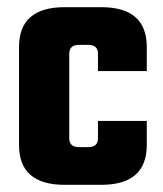

<svg xmlns="http://www.w3.org/2000/svg" viewBox="-20 -515 453 535"><path d="M389 -317H253V-365Q253 -390 226 -390H200Q173 -390 173 -365V-130Q173 -105 200 -105H226Q253 -105 253 -130V-178H389V-111Q389 0 262 0H160Q33 0 33 -111V-384Q33 -495 160 -495H262Q389 -495 389 -384Z"/></svg>

Font: Teko SemiBold
Style: Regular
Weight: 600
Designer: Manushi Parikh, Jonny Pinhorn
Foundry: Indian Type Foundry
Version: Version 1.106;PS 1.0;hotconv 1.0.78;makeotf.lib2.5.61930; tt